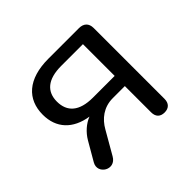

<svg xmlns="http://www.w3.org/2000/svg" viewBox="-124 -633 787 787"><g transform="rotate(-45 270.0 -239.5)"><path d="M421 7C445 7 460 -7 460 -33V-444C460 -471 444 -486 417 -486H240C121 -486 61 -429 61 -340C61 -262 108 -212 191 -199C162 -188 135 -164 118 -135L71 -54C44 -8 114 35 143 -17L200 -116C222 -155 259 -185 312 -185H382V-33C382 -7 396 7 421 7ZM256 -244C177 -244 140 -278 140 -337C140 -394 177 -428 256 -428H382V-244Z"/></g></svg>

Font: SN Pro Book
Style: Regular
Weight: 350
Designer: Tobias Whetton
Foundry: Supernotes
Version: Version 1.003;Glyphs 3.3 (3324)